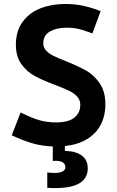

<svg xmlns="http://www.w3.org/2000/svg" viewBox="-20 -730 591 968"><path d="M311.5 -421.9Q373.5 -397 413.6 -374.5Q453.6 -352.1 482.4 -310.3Q511.2 -268.6 511.2 -204.6Q511.2 -145.5 487.5 -100.6Q463.9 -55.7 418 -28.1Q372.1 -0.5 307.1 6.3V30.8Q363.8 32.2 393.1 54.7Q422.4 77.1 422.4 119.1Q422.4 218.3 257.8 218.3Q236.3 218.3 218.3 216.8V139.2Q236.3 142.1 253.4 142.1Q280.8 142.1 295.2 134.5Q309.6 127 309.6 113.8Q309.6 80.6 259.3 80.6L246.1 81.5V8.3Q195.3 6.8 147.7 -6.3Q100.1 -19.5 39.1 -47.9L84 -163.1Q141.1 -134.3 180.2 -123.5Q219.2 -112.8 260.7 -112.8Q325.2 -112.8 355 -137Q384.8 -161.1 384.8 -201.7Q384.8 -226.1 368.4 -243.7Q352.1 -261.2 327.4 -272.9Q302.7 -284.7 257.8 -301.8Q195.3 -325.2 155.8 -346.4Q116.2 -367.7 88.1 -406.2Q60.1 -444.8 60.1 -504.4Q60.1 -573.7 94.2 -620.1Q128.4 -666.5 184.6 -688.2Q240.7 -710 308.6 -710Q357.9 -710 401.4 -700.4Q444.8 -690.9 487.3 -673.8L445.8 -561.5L433.6 -565.9Q403.3 -577.6 377 -584Q350.6 -590.3 313.5 -590.3Q265.6 -590.3 231.9 -571.3Q198.2 -552.2 198.2 -511.7Q198.2 -490.7 212.6 -475.1Q227.1 -459.5 249.3 -448.5Q271.5 -437.5 311.5 -421.9Z"/></svg>

Font: Selawik Semibold
Style: Regular
Weight: 600
Designer: Aaron Bell
Foundry: Microsoft Corporation
Version: Version 1.01